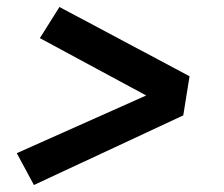

<svg xmlns="http://www.w3.org/2000/svg" viewBox="-20 -614 640 549"><path d="M77 -85 28 -176 398 -341 94 -505 150 -594 522 -396 504 -284Z"/></svg>

Font: Iosevka Curly Slab ExObl
Style: Bold
Weight: 700
Width: 7
Italic angle: -9°
Monospace: yes
Designer: Belleve Invis
Foundry: Belleve Invis
Version: Version 11.0.0; ttfautohint (v1.8.3)